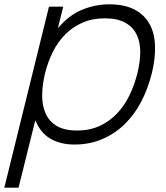

<svg xmlns="http://www.w3.org/2000/svg" viewBox="-52 -660 768 890"><path d="M652 -321Q634 -249 602.5 -188.5Q571 -128 525.5 -84Q480 -40 421.5 -15Q363 10 293 10Q230 10 183.5 -16Q137 -42 113 -100H111L34 210H-32L175 -629H241L217 -532H219Q268 -590 329 -615Q390 -640 454 -640Q524 -640 570 -616.5Q616 -593 640 -551Q664 -509 666.5 -450Q669 -391 652 -321ZM585 -321Q598 -374 598 -420Q598 -466 581 -500.5Q564 -535 528 -555Q492 -575 434 -575Q376 -575 330.5 -555Q285 -535 250.5 -500.5Q216 -466 193 -419.5Q170 -373 157 -321Q144 -268 143.5 -220Q143 -172 159 -135Q175 -98 210.5 -76.5Q246 -55 305 -55Q364 -55 410.5 -76.5Q457 -98 491.5 -135Q526 -172 549 -220Q572 -268 585 -321Z"/></svg>

Font: TypoPRO Sinkin Sans
Style: 300 Light Italic
Weight: 300
Italic angle: -112°
Designer: Keith Bates
Foundry: K-Type
Version: Sinkin Sans (version 1.0)  by Keith Bates   •   © 2014   www